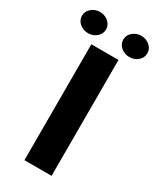

<svg xmlns="http://www.w3.org/2000/svg" viewBox="-283 -951 843 1020"><g transform="rotate(30 138.5 -441.5)"><path d="M223.1 -710.9V0H56.6V-710.9ZM-62.5 -817.9Q-62.5 -845.2 -40.5 -864Q-18.6 -882.8 11.2 -882.8Q41.5 -882.8 63.2 -864Q85 -845.2 85 -817.9Q85 -790.5 63.2 -771.7Q41.5 -752.9 11.2 -752.9Q-18.6 -752.9 -40.5 -771.7Q-62.5 -790.5 -62.5 -817.9ZM190.9 -817.9Q190.9 -845.2 212.9 -864Q234.9 -882.8 264.6 -882.8Q294.9 -882.8 316.7 -864Q338.4 -845.2 338.4 -817.9Q338.4 -790.5 316.7 -771.7Q294.9 -752.9 264.6 -752.9Q234.9 -752.9 212.9 -771.7Q190.9 -790.5 190.9 -817.9Z"/></g></svg>

Font: Roboto Condensed Black
Style: Regular
Weight: 900
Designer: Christian Robertson
Foundry: Google
Version: Version 3.008; 2023